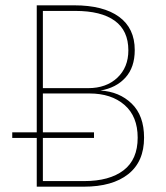

<svg xmlns="http://www.w3.org/2000/svg" viewBox="-20 -701 622 721"><path d="M521 -184Q521 -94 461.5 -47Q402 0 295 0H118V-183H26V-204H118V-681H259Q368 -681 427 -638Q486 -595 486 -513Q486 -448 451 -409.5Q416 -371 357 -361Q428 -357 474.5 -312Q521 -267 521 -184ZM141 -660V-370H311Q379 -370 420.5 -409Q462 -448 462 -512Q462 -586 411 -623Q360 -660 263 -660ZM497 -184Q497 -264 447.5 -307Q398 -350 316 -350H141V-204H333V-183H141V-21H296Q391 -21 444 -61.5Q497 -102 497 -184Z"/></svg>

Font: Fira Sans Thin
Style: Regular
Weight: 100
Designer: bBox Type GmbH & Carrois Corporate GbR & Edenspiekermann AG
Foundry: bBox Type GmbH & Carrois Corporate GbR & Edenspiekermann AG
Version: Version 4.301